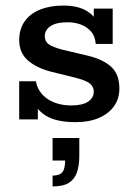

<svg xmlns="http://www.w3.org/2000/svg" viewBox="-20 -429 484 690"><path d="M252 10Q182 10 144.5 -13.5Q107 -37 93 -79L116 -86V0H49V-137H109Q114 -109 132 -89.5Q150 -70 177 -60Q204 -50 235 -50Q277 -50 297 -64Q317 -78 317 -100Q317 -116 304.5 -127.5Q292 -139 254 -149L161 -172Q109 -186 79 -213Q49 -240 49 -285Q49 -324 68.5 -352Q88 -380 124 -394.5Q160 -409 207 -409Q262 -409 294.5 -388Q327 -367 339 -329L317 -328V-398H385V-271H324Q322 -299 307 -316Q292 -333 270 -341Q248 -349 223 -349Q182 -349 161.5 -335Q141 -321 141 -299Q141 -280 155 -270Q169 -260 202 -251L295 -229Q350 -216 379.5 -189Q409 -162 409 -111Q409 -74 389.5 -47Q370 -20 335 -5Q300 10 252 10ZM169 241V202Q194 202 204 190Q214 178 214 148H169V67H265V132Q265 166 256.5 190.5Q248 215 227.5 228Q207 241 169 241Z"/></svg>

Font: Rokkitt Medium
Style: Regular
Weight: 500
Version: Version 3.103